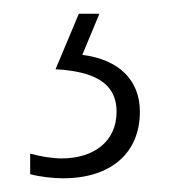

<svg xmlns="http://www.w3.org/2000/svg" viewBox="-20 -20 260 280"><path d="M184 143C184 98 155 67 100 60L125 0H95L61 81C114 84 150 99 150 143C150 187 116 211 70 211C56 211 38 208 24 204V234C39 238 58 240 72 240C142 240 184 203 184 143Z"/></svg>

Font: Noto Sans Sinhala ExtraCondensed ExtraLight
Style: Regular
Weight: 200
Width: 2
Designer: Jelle Bosma - Monotype Design Team
Foundry: Monotype Imaging Inc.
Version: Version 2.006